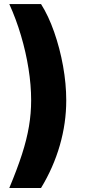

<svg xmlns="http://www.w3.org/2000/svg" viewBox="-20 -791 418 948"><path d="M25.9 137.2Q64.9 43.9 88.6 -29.5Q112.3 -103 123 -167.2Q133.8 -231.4 133.8 -295.4Q133.8 -370.6 120.8 -452.1Q107.9 -533.7 83.7 -615.2Q59.6 -696.8 25.9 -771H182.6Q219.2 -713.4 247.3 -633.3Q275.4 -553.2 291.3 -465.3Q307.1 -377.4 307.1 -295.4Q307.1 -183.6 275.4 -73.5Q243.7 36.6 182.6 137.2Z"/></svg>

Font: Inter 16pt ExtraBold
Style: Regular
Weight: 800
Version: Version 4.001;git-66647c0bb